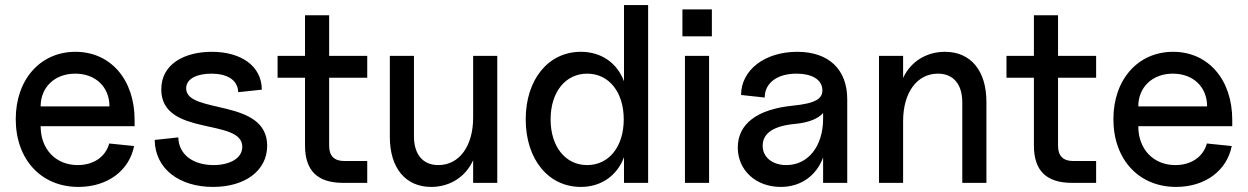

<svg xmlns="http://www.w3.org/2000/svg" viewBox="-20 -720 4914 756"><path d="M289 16C403 16 489 -48 508 -145L410 -155C396 -103 349 -70 286 -70C200 -70 140 -132 140 -223H510V-248C510 -407 415 -516 277 -516C139 -516 42 -407 42 -251C42 -92 142 16 289 16ZM411 -301H140C140 -377 196 -430 276 -430C356 -430 411 -378 411 -301Z M819 16C946 16 1032 -49 1032 -146C1032 -335 713 -269 713 -372C713 -412 759 -430 812 -430C871 -430 916 -408 918 -357L1011 -367C1010 -463 926 -516 814 -516C708 -516 615 -469 615 -368C615 -180 934 -257 934 -142C934 -95 882 -70 821 -70C743 -70 684 -109 682 -179L589 -169C591 -54 687 16 819 16Z M1331 0H1426V-86H1336C1296 -86 1276 -106 1276 -146V-414H1426V-500H1276V-660H1181V-500H1073V-414H1181V-147C1181 -48 1230 0 1331 0Z M1678 16C1753 16 1814 -25 1843 -89V0H1938V-500H1843V-257C1843 -144 1788 -70 1706 -70C1645 -70 1610 -112 1610 -183V-500H1515V-181C1515 -58 1577 16 1678 16Z M2267 16C2348 16 2410 -29 2437 -101V0H2532V-700H2437V-400C2410 -472 2348 -516 2267 -516C2139 -516 2050 -407 2050 -250C2050 -93 2139 16 2267 16ZM2292 -70C2206 -70 2148 -143 2148 -250C2148 -357 2206 -430 2292 -430C2378 -430 2436 -357 2436 -250C2436 -143 2378 -70 2292 -70Z M2677 0H2772V-500H2677ZM2667 -577H2783V-683H2667Z M3054 16C3134 16 3195 -29 3221 -100V0H3316V-329C3316 -447 3243 -516 3119 -516C2991 -516 2898 -444 2898 -346L2991 -336C2991 -393 3040 -430 3116 -430C3177 -430 3215 -407 3218 -369C3221 -331 3191 -313 3102 -304C2961 -290 2885 -232 2885 -139C2885 -50 2956 16 3054 16ZM3076 -70C3021 -70 2983 -101 2983 -146C2983 -195 3025 -224 3109 -232C3163 -237 3201 -252 3221 -275V-253C3221 -144 3162 -70 3076 -70Z M3769 -317V0H3864V-319C3864 -442 3802 -516 3701 -516C3626 -516 3565 -476 3536 -413V-500H3441V0H3536V-243C3536 -356 3591 -430 3673 -430C3734 -430 3769 -388 3769 -317Z M4201 0H4296V-86H4206C4166 -86 4146 -106 4146 -146V-414H4296V-500H4146V-660H4051V-500H3943V-414H4051V-147C4051 -48 4100 0 4201 0Z M4611 16C4725 16 4811 -48 4830 -145L4732 -155C4718 -103 4671 -70 4608 -70C4522 -70 4462 -132 4462 -223H4832V-248C4832 -407 4737 -516 4599 -516C4461 -516 4364 -407 4364 -251C4364 -92 4464 16 4611 16ZM4733 -301H4462C4462 -377 4518 -430 4598 -430C4678 -430 4733 -378 4733 -301Z"/></svg>

Font: Uncut Sans Medium
Style: Regular
Weight: 500
Designer: Kasper Nordkvist
Foundry: UNCUT.wtf
Version: Version 1.304;Glyphs 3.2 (3246)